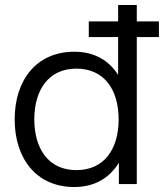

<svg xmlns="http://www.w3.org/2000/svg" viewBox="-20 -740 659 772"><path d="M337 -591H455V-439C418 -497 359 -532 279 -532C124 -532 39 -415 39 -260C39 -105 124 12 279 12C361 12 421 -25 458 -86V0H530V-591H619V-654H530V-720H455V-654H337ZM118 -260C118 -377 174 -464 287 -464C401 -464 457 -377 457 -260C457 -143 401 -56 287 -56C174 -56 118 -143 118 -260Z"/></svg>

Font: Aspekta 350
Style: Regular
Weight: 350
Designer: Ivo Dolenc
Version: Version 2.000